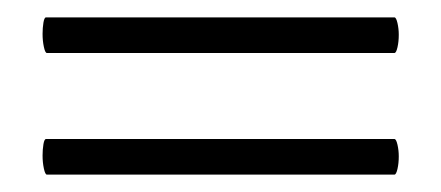

<svg xmlns="http://www.w3.org/2000/svg" viewBox="-20 -300 508 221"><path d="M29 -261Q29 -268 30 -274Q31 -280 33 -280H434Q436 -280 437.5 -273.5Q439 -267 439 -260Q439 -252 437.5 -245.5Q436 -239 434 -239H34Q32 -239 30.5 -246Q29 -253 29 -261ZM29 -121Q29 -128 30 -134Q31 -140 33 -140H434Q436 -140 437.5 -133.5Q439 -127 439 -120Q439 -112 437.5 -105.5Q436 -99 434 -99H34Q32 -99 30.5 -106Q29 -113 29 -121Z"/></svg>

Font: Cormorant Infant Medium
Style: Italic
Weight: 500
Italic angle: -10°
Designer: Christian Thalmann (Catharsis Fonts)
Foundry: Catharsis Fonts
Version: Version 4.000